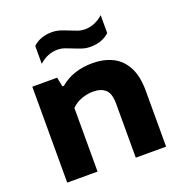

<svg xmlns="http://www.w3.org/2000/svg" viewBox="-139 -907 976 1029"><g transform="rotate(-20 349.0 -393.0)"><path d="M70 0V-547H211.5L222.5 -493.5H230.5Q304 -555.5 415 -555.5Q479.5 -555.5 528.8 -531.2Q578 -507 606 -454.5Q634 -402 634 -317.5V0H461V-309Q461 -366 436.2 -388.5Q411.5 -411 366.5 -411Q333 -411 299.8 -399Q266.5 -387 243 -362.5V0ZM437.5 -641Q411.5 -641 388.5 -648.8Q365.5 -656.5 344 -665.5Q324 -674 304 -680.8Q284 -687.5 263.5 -687.5Q207 -687.5 159.5 -645V-747Q201.5 -786 267.5 -786Q293.5 -786 316.5 -778.2Q339.5 -770.5 361 -761.5Q381 -753 401 -746.2Q421 -739.5 441.5 -739.5Q498 -739.5 545.5 -782V-680Q503.5 -641 437.5 -641Z"/></g></svg>

Font: Encode Sans Expanded Expanded
Style: Bold
Weight: 700
Width: 7
Designer: Multiple Designers
Foundry: Impallari Type
Version: Version 3.000; ttfautohint (v1.8.3) -l 8 -r 50 -G 200 -x 14 